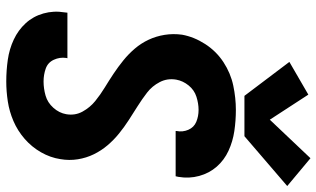

<svg xmlns="http://www.w3.org/2000/svg" viewBox="-224 -804 1035 628"><g transform="rotate(90 294.0 -489.5)"><path d="M246 8Q278 8 311 3Q344 -2 375.5 -15.5Q407 -29 433.5 -52Q460 -75 477.5 -105.5Q495 -136 500 -169Q505 -198 500.5 -226Q496 -254 484 -278.5Q472 -303 454.5 -323.5Q437 -344 416 -361Q395 -378 372.5 -392.5Q350 -407 327 -421.5Q304 -436 282.5 -452.5Q261 -469 248 -494Q235 -519 240 -548Q244 -570 259 -588.5Q274 -607 296 -614Q318 -621 339 -621Q360 -621 378 -613.5Q396 -606 404 -587.5Q412 -569 408 -549V-546H556Q557 -551 558 -555Q564 -590 555 -623Q546 -656 524.5 -680.5Q503 -705 472.5 -719Q442 -733 408 -738Q374 -743 339 -743Q300 -743 259.5 -734.5Q219 -726 183 -702.5Q147 -679 123.5 -642.5Q100 -606 93 -567Q89 -538 93.5 -510Q98 -482 109.5 -457.5Q121 -433 138.5 -412.5Q156 -392 177 -375Q198 -358 220.5 -343Q243 -328 266 -314Q289 -300 310 -283Q331 -266 344.5 -241.5Q358 -217 353 -188Q349 -165 332 -146Q315 -127 292 -120.5Q269 -114 246 -114Q224 -114 204 -121Q184 -128 175 -147.5Q166 -167 169 -188L170 -192H21Q20 -187 20 -183Q14 -147 23.5 -113.5Q33 -80 55.5 -55.5Q78 -31 109 -16.5Q140 -2 175 3Q210 8 246 8ZM293 -771H425L588 -911L497 -987L371 -854L289 -980L182 -918Z"/></g></svg>

Font: Iosevka Sparkle Heavy
Style: Italic
Weight: 900
Italic angle: -9°
Designer: Belleve Invis
Foundry: Belleve Invis
Version: Version 4.5.0; ttfautohint (v1.8.3)